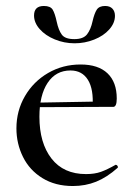

<svg xmlns="http://www.w3.org/2000/svg" viewBox="-20 -611 451 643"><path d="M35 -181Q35 -240 63.5 -289Q92 -338 141 -366.5Q190 -395 250 -395Q309 -395 340 -365.5Q371 -336 371 -281Q371 -253 359 -253H290Q294 -312 274.5 -343.5Q255 -375 216 -375Q167 -375 139.5 -333.5Q112 -292 112 -220Q112 -132 152.5 -80Q193 -28 268 -28Q297 -28 318 -35.5Q339 -43 367 -59H368Q371 -59 373.5 -55.5Q376 -52 374 -49Q338 -17 302 -2.5Q266 12 224 12Q165 12 122 -14.5Q79 -41 57 -85.5Q35 -130 35 -181ZM88 -267 312 -271V-253L89 -252ZM290 -540Q296 -566 304 -578.5Q312 -591 332 -591Q348 -591 356.5 -582Q365 -573 365 -558Q365 -534 346 -512.5Q327 -491 295.5 -478.5Q264 -466 230 -466Q195 -466 163.5 -479Q132 -492 113 -513.5Q94 -535 94 -559Q94 -591 127 -591Q149 -591 156.5 -578.5Q164 -566 170 -538Q176 -510 187 -495Q198 -480 229 -480Q259 -480 271.5 -496Q284 -512 290 -540Z"/></svg>

Font: Cormorant Infant Medium
Style: Regular
Weight: 500
Designer: Christian Thalmann (Catharsis Fonts)
Foundry: Catharsis Fonts
Version: Version 4.000